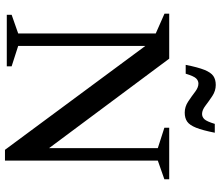

<svg xmlns="http://www.w3.org/2000/svg" viewBox="-79 -823 910 792"><g transform="rotate(90 376.0 -427.0)"><path d="M118 -47V-614.5L36.5 -650.5V-670H222L591 -174.5V-623L507 -650V-670H719.5V-650L642.5 -623V7.5H598L169.5 -571.5V-47L253.5 -20V0H41V-20ZM527.5 -858Q517.5 -807.5 506.8 -780.8Q496 -754 481.5 -744Q467 -734 444.5 -734Q420.5 -734 399.2 -748Q378 -762 359.5 -776.2Q341 -790.5 325 -790.5Q312.5 -790.5 303.2 -780.8Q294 -771 284 -738H247.5Q257.5 -788.5 268.2 -815.2Q279 -842 293.5 -852Q308 -862 330.5 -862Q354.5 -862 375.8 -848Q397 -834 415.5 -819.8Q434 -805.5 450 -805.5Q462.5 -805.5 471.8 -815.2Q481 -825 491 -858Z"/></g></svg>

Font: Newsreader Text Medium
Style: Regular
Weight: 500
Designer: Hugues Gentile
Foundry: Production Type
Version: Version 1.002